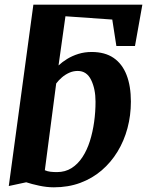

<svg xmlns="http://www.w3.org/2000/svg" viewBox="-20 -790 628 820"><path d="M210 10Q180 10 147.2 3Q114.5 -4 92 -11.5L17.5 4.5L122.5 -770H588L556.5 -593.5H477L459.5 -706.5L259.5 -720.5L230 -510.5Q246 -525.5 267.2 -538.5Q288.5 -551.5 314.8 -559.8Q341 -568 371.5 -568Q428 -568 465 -542.8Q502 -517.5 520.5 -470Q539 -422.5 539 -356Q539 -297 524.5 -242.8Q510 -188.5 482 -142.5Q454 -96.5 414 -62.2Q374 -28 322.8 -9Q271.5 10 210 10ZM223 -55Q258.5 -55 285.5 -72Q312.5 -89 332 -118.8Q351.5 -148.5 363.8 -187.2Q376 -226 382 -269Q388 -312 388 -355.5Q388 -410 369.2 -448.5Q350.5 -487 312 -487Q292.5 -487 275.5 -479.2Q258.5 -471.5 244.5 -459.5Q230.5 -447.5 220 -433.5L171.5 -63Q182.5 -58 195.5 -56.5Q208.5 -55 223 -55Z"/></svg>

Font: Merriweather ExtraBold
Style: Italic
Weight: 800
Italic angle: -7.8°
Version: Version 2.101